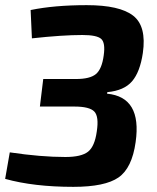

<svg xmlns="http://www.w3.org/2000/svg" viewBox="-26 -718 609 746"><path d="M98 -569 93 -679Q185 -698 311 -698Q439 -698 491.5 -657Q544 -616 529 -512Q518 -438 487 -402Q456 -366 391 -360L390 -354Q526 -341 501 -166Q487 -65 434.5 -28.5Q382 8 259 8Q105 8 -6 -23L12 -126Q133 -108 228 -108Q290 -108 316 -128.5Q342 -149 350 -207Q359 -265 340.5 -284.5Q322 -304 263 -304H129L142 -411H269Q324 -411 347 -430.5Q370 -450 377 -503Q384 -552 367 -567Q350 -582 294 -582Q217 -582 98 -569Z"/></svg>

Font: Exo 2.0
Style: Bold Italic
Weight: 700
Italic angle: -8°
Designer: Natanael Gama
Version: Version 1.001;PS 001.001;hotconv 1.0.70;makeotf.lib2.5.58329